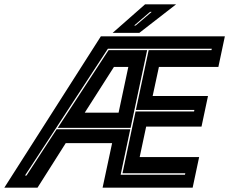

<svg xmlns="http://www.w3.org/2000/svg" viewBox="-72 -868 1074 888"><path d="M-52 0 394.5 -700H968L938 -558.5H663L634 -424H890L860 -282.5H604L574 -141.5H849L819 0H402.5L446.5 -206H232L101.5 0ZM43.5 -56H50.5L190 -270H530.5L486 -60H783.5L785 -66.5H494.5L555 -352.5H825.5L827 -359.5H556.5L615.5 -636H906L907.5 -642.5H427ZM195 -276.5 430 -636H608.5L532 -276.5ZM320 -347H476.5L521.5 -558.5H455ZM449 -716 599 -848H742.5L572.5 -716ZM548.5 -750H555.5L629.5 -813H622Z"/></svg>

Font: Tourney Expanded ExtraBold
Style: Italic
Weight: 800
Width: 7
Italic angle: -12°
Designer: Tyler Finck
Foundry: Etcetera Type Co
Version: Version 1.010; ttfautohint (v1.8.3)